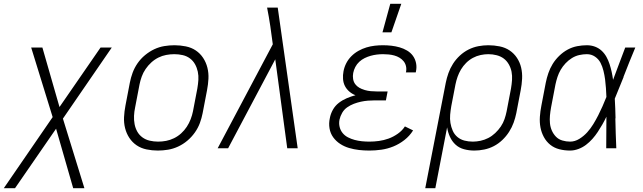

<svg xmlns="http://www.w3.org/2000/svg" viewBox="-61 -780 3381 1010"><path d="M383 210H324L234 -103L18 210H-41L216 -164L103 -530H162L252 -217L468 -530H527L270 -156Z M769 12Q739 12 710 6Q681 0 658 -15.5Q635 -31 619.5 -54.5Q604 -78 597 -106Q590 -134 591.5 -164Q593 -194 599 -225L622 -345Q627 -371 636.5 -397Q646 -423 662.5 -447Q679 -471 702 -490Q725 -509 750.5 -521Q776 -533 803 -537.5Q830 -542 857 -542Q887 -542 916.5 -536Q946 -530 969 -514.5Q992 -499 1007.5 -475.5Q1023 -452 1030 -424Q1037 -396 1035.5 -366Q1034 -336 1028 -305L1005 -185Q1000 -159 990.5 -133Q981 -107 964 -83Q947 -59 924.5 -40Q902 -21 876 -9Q850 3 823 7.5Q796 12 769 12ZM771 -35Q792 -35 813 -39Q834 -43 854.5 -53Q875 -63 892 -78.5Q909 -94 921.5 -113Q934 -132 942 -153Q950 -174 954 -194L977 -314Q981 -337 982.5 -359.5Q984 -382 979.5 -403Q975 -424 965 -442Q955 -460 938.5 -472.5Q922 -485 900.5 -490Q879 -495 856 -495Q835 -495 813.5 -491Q792 -487 772 -477Q752 -467 735 -451.5Q718 -436 705 -417Q692 -398 684.5 -377Q677 -356 673 -336L650 -216Q645 -193 644 -170.5Q643 -148 647 -127Q651 -106 661 -88Q671 -70 688 -57.5Q705 -45 726.5 -40Q748 -35 771 -35Z M1084 0 1374 -547 1361 -642Q1357 -667 1353 -691.5Q1349 -716 1344 -740H1400L1505 0H1450L1387 -468L1139 0Z M1882 12Q1854 12 1827.5 9Q1801 6 1775.5 -1.5Q1750 -9 1728.5 -23Q1707 -37 1692 -57.5Q1677 -78 1672.5 -104.5Q1668 -131 1674 -158Q1678 -181 1690 -202.5Q1702 -224 1721.5 -239Q1741 -254 1763.5 -263.5Q1786 -273 1809 -279Q1791 -286 1776.5 -298.5Q1762 -311 1753.5 -327.5Q1745 -344 1743.5 -364.5Q1742 -385 1746 -405Q1750 -427 1760.5 -447.5Q1771 -468 1787.5 -484.5Q1804 -501 1824.5 -512.5Q1845 -524 1866.5 -530.5Q1888 -537 1910 -539.5Q1932 -542 1953 -542Q1976 -542 1998 -539.5Q2020 -537 2041 -531Q2062 -525 2080.5 -514Q2099 -503 2111 -486.5Q2123 -470 2127.5 -448.5Q2132 -427 2127 -404L2126 -399H2074L2075 -402Q2078 -418 2074.5 -432.5Q2071 -447 2062 -458Q2053 -469 2040.5 -476.5Q2028 -484 2013.5 -488Q1999 -492 1984 -493.5Q1969 -495 1954 -495Q1938 -495 1921.5 -493Q1905 -491 1889 -486.5Q1873 -482 1857.5 -474.5Q1842 -467 1829 -455Q1816 -443 1808 -427.5Q1800 -412 1797 -396Q1794 -380 1796.5 -364.5Q1799 -349 1807.5 -337.5Q1816 -326 1829 -318.5Q1842 -311 1857.5 -306.5Q1873 -302 1888.5 -300.5Q1904 -299 1920 -299H1978L1969 -252H1911Q1893 -252 1874.5 -250.5Q1856 -249 1837.5 -245Q1819 -241 1800.5 -234Q1782 -227 1765.5 -215.5Q1749 -204 1739 -186.5Q1729 -169 1725 -151Q1721 -131 1725.5 -112.5Q1730 -94 1741.5 -80Q1753 -66 1769.5 -57.5Q1786 -49 1804.5 -44Q1823 -39 1842.5 -37Q1862 -35 1882 -35Q1907 -35 1932.5 -38.5Q1958 -42 1983 -51Q2008 -60 2031.5 -76.5Q2055 -93 2069 -115L2112 -94Q2094 -65 2066.5 -43.5Q2039 -22 2008 -9.5Q1977 3 1945 7.5Q1913 12 1882 12ZM1951 -610 1992 -760H2050L1998 -610Z M2176 210 2284 -345Q2289 -370 2298 -395.5Q2307 -421 2322 -444.5Q2337 -468 2358 -487.5Q2379 -507 2404 -519.5Q2429 -532 2455.5 -537Q2482 -542 2508 -542Q2538 -542 2567.5 -536Q2597 -530 2620 -514.5Q2643 -499 2658.5 -475.5Q2674 -452 2680.5 -424Q2687 -396 2685.5 -366Q2684 -336 2678 -305L2655 -185Q2650 -160 2641 -135Q2632 -110 2617 -86.5Q2602 -63 2581.5 -43.5Q2561 -24 2537 -11.5Q2513 1 2486.5 6.5Q2460 12 2434 12Q2406 12 2380 5Q2354 -2 2335.5 -19Q2317 -36 2306 -60Q2295 -84 2291 -110L2229 210ZM2426 -35Q2446 -35 2467 -39.5Q2488 -44 2507.5 -54Q2527 -64 2544 -80Q2561 -96 2573.5 -114.5Q2586 -133 2593 -153.5Q2600 -174 2604 -194L2627 -314Q2631 -337 2632.5 -359.5Q2634 -382 2630 -402.5Q2626 -423 2615.5 -441.5Q2605 -460 2589 -472Q2573 -484 2551.5 -489.5Q2530 -495 2508 -495Q2488 -495 2467 -490.5Q2446 -486 2426.5 -475.5Q2407 -465 2391 -449Q2375 -433 2364 -414.5Q2353 -396 2346 -376Q2339 -356 2335 -336L2313 -222Q2309 -199 2307 -176.5Q2305 -154 2308.5 -133Q2312 -112 2320.5 -92.5Q2329 -73 2345 -59.5Q2361 -46 2382 -40.5Q2403 -35 2426 -35Z M2938 12Q2908 12 2881 5Q2854 -2 2833.5 -18.5Q2813 -35 2800 -59Q2787 -83 2782 -110Q2777 -137 2779 -166Q2781 -195 2787 -225L2810 -345Q2815 -370 2823.5 -395Q2832 -420 2846 -443Q2860 -466 2880.5 -486Q2901 -506 2925 -519Q2949 -532 2975 -537Q3001 -542 3026 -542Q3049 -542 3069 -534.5Q3089 -527 3104 -513Q3119 -499 3129 -481Q3139 -463 3145.5 -443Q3152 -423 3156.5 -402.5Q3161 -382 3164 -360Q3180 -403 3196 -445.5Q3212 -488 3228 -530H3281Q3265 -492 3249.5 -453.5Q3234 -415 3219 -376V-374Q3207 -346 3196 -317.5Q3185 -289 3173 -261Q3175 -235 3175.5 -209.5Q3176 -184 3177 -158L3176 -157Q3177 -117 3178 -78Q3179 -39 3181 0H3128Q3128 -41 3128.5 -82.5Q3129 -124 3129 -166Q3119 -145 3107.5 -125Q3096 -105 3083.5 -86Q3071 -67 3055.5 -49.5Q3040 -32 3021.5 -18Q3003 -4 2981 4Q2959 12 2938 12ZM2938 -35Q2963 -35 2986.5 -49.5Q3010 -64 3028 -84Q3046 -104 3060 -127Q3074 -150 3086 -173.5Q3098 -197 3108.5 -221Q3119 -245 3129 -270Q3128 -293 3126.5 -316.5Q3125 -340 3122 -362.5Q3119 -385 3113.5 -407.5Q3108 -430 3098 -449.5Q3088 -469 3069 -482Q3050 -495 3026 -495Q3007 -495 2986.5 -490.5Q2966 -486 2947.5 -474.5Q2929 -463 2914 -447Q2899 -431 2888.5 -413Q2878 -395 2871.5 -375Q2865 -355 2861 -336L2838 -216Q2834 -194 2832 -173Q2830 -152 2832 -131.5Q2834 -111 2842 -93Q2850 -75 2863.5 -61Q2877 -47 2897 -41Q2917 -35 2938 -35Z"/></svg>

Font: Lode Dark
Style: Italic
Weight: 400
Italic angle: -11°
Monospace: yes
Designer: Belleve Invis
Foundry: Belleve Invis
Version: Version 29.2.0; ttfautohint (v1.8.3)